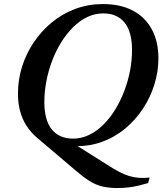

<svg xmlns="http://www.w3.org/2000/svg" viewBox="-20 -717 800 946"><path d="M351.5 122 160 -40.5Q131 -66 110.5 -97.5Q90 -129 79.2 -168.5Q68.5 -208 68.5 -256Q68.5 -324 88.8 -388.8Q109 -453.5 146.8 -509.2Q184.5 -565 236.5 -607.5Q288.5 -650 352 -673.5Q415.5 -697 487 -697Q573.5 -697 634.5 -664.8Q695.5 -632.5 728 -572.5Q760.5 -512.5 760.5 -429Q760.5 -365 740.8 -301Q721 -237 684 -181Q647 -125 595.5 -82.5Q544 -40 479.5 -17Q415 6 340.5 2.5L324.5 -21L508.5 95Q540.5 115.5 566 129Q591.5 142.5 615 149.8Q638.5 157 663 159Q687.5 161 717.5 158L709.5 185Q688 191.5 664 197.2Q640 203 614.2 206.2Q588.5 209.5 559.5 209.5Q514.5 209.5 481.5 201Q448.5 192.5 418.5 173.2Q388.5 154 351.5 122ZM198.5 -215Q198.5 -124 235.5 -79Q272.5 -34 340 -34Q381 -34 418.5 -52Q456 -70 488.5 -102Q521 -134 547 -176.2Q573 -218.5 591.8 -267.2Q610.5 -316 620.5 -367.8Q630.5 -419.5 630.5 -470Q630.5 -561 593.5 -606Q556.5 -651 489 -651Q447.5 -651 410 -633Q372.5 -615 340.2 -583Q308 -551 281.8 -508.8Q255.5 -466.5 237 -417.8Q218.5 -369 208.5 -317.2Q198.5 -265.5 198.5 -215Z"/></svg>

Font: Newsreader 36pt SemiBold
Style: Italic
Weight: 600
Italic angle: -17°
Designer: Hugues Gentile
Foundry: Production Type
Version: Version 1.003